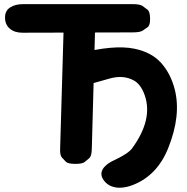

<svg xmlns="http://www.w3.org/2000/svg" viewBox="-20 -754 890 912"><path d="M336.4 -495.1 332 -337.4 361.8 -341.8Q432.6 -361.8 503.9 -381.8Q565.9 -398.4 614.3 -372.6Q648.9 -354.5 667.5 -301.3Q707.5 -186.5 607.4 -49.3Q588.9 -23.9 518.6 8.8Q494.6 20 480 34.7Q464.8 48.8 461.9 66.9Q459.5 84.5 473.6 103.5Q488.3 123 510.7 131.3Q533.2 139.6 558.6 137.2Q584.5 135.3 612.8 124Q727.5 78.6 779.3 -51.3Q841.3 -206.1 810.1 -329.1Q790.5 -405.8 743.2 -457.5Q697.3 -506.8 617.2 -522.9Q519 -542.5 351.6 -499ZM28.3 -718.8Q3.9 -703.1 3.9 -670.9Q3.9 -636.7 26.9 -617.7Q49.3 -598.6 86.4 -598.6Q166.5 -598.6 281.7 -599.1L265.6 -46.4Q264.6 -16.1 273.9 -6.1Q283.2 3.9 292.5 13.9Q301.8 23.9 334.5 24.4Q371.1 24.9 382.1 15.6Q393.1 6.3 404.1 -2.9Q415 -12.2 416 -44.9L431.2 -599.6L607.9 -600.1Q645.5 -600.1 657.5 -608.4Q669.4 -616.7 681.4 -625Q693.4 -633.3 692.9 -666Q692.4 -699.2 680.7 -708Q668.9 -716.8 657 -725.6Q645 -734.4 607.9 -734.4H90.3Q52.2 -734.4 28.3 -718.8Z"/></svg>

Font: Comic Relief
Style: Bold
Weight: 700
Designer: Jeff Davis
Foundry: Loudifier
Version: Version 1.200; ttfautohint (v1.8.4.7-5d5b)